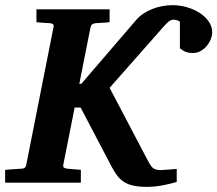

<svg xmlns="http://www.w3.org/2000/svg" viewBox="-36 -707 841 743"><path d="M785.2 -582Q785.2 -569.3 779.5 -555.2Q773.9 -541 764.2 -529.3Q754.4 -517.6 741.2 -510Q728 -502.4 712.9 -502Q700.2 -501.5 692.1 -503.4Q684.1 -505.4 678.5 -508.1Q672.9 -510.7 668.7 -514.2Q664.6 -517.6 660.2 -520V-623Q656.7 -626 649.9 -628.4Q643.1 -630.9 636.2 -630.9Q625.5 -630.9 616.5 -623.3Q607.4 -615.7 596.2 -603L388.2 -367.2L526.9 -103Q535.6 -86.4 541.3 -76.2Q546.9 -65.9 552.7 -59.8Q558.6 -53.7 565.9 -51.5Q573.2 -49.3 585 -48.8Q588.9 -48.8 598.6 -49.6Q608.4 -50.3 619.1 -51Q629.9 -51.8 638.4 -52.5Q647 -53.2 647.9 -53.2V-2.9Q620.6 5.4 590.8 10.7Q561 16.1 533.2 16.1Q502.9 16.1 481.7 11.7Q460.4 7.3 445.1 -2.2Q429.7 -11.7 418.2 -26.6Q406.7 -41.5 396 -62L275.9 -291H252.9L209 -69.8Q207.5 -60.1 212.2 -57.6Q216.8 -55.2 225.1 -54.2Q233.4 -53.7 242.2 -52.7Q249.5 -51.8 258.5 -51.3Q267.6 -50.8 276.9 -49.8V0H-16.1V-49.8Q-6.3 -50.8 4.4 -51.3Q15.1 -51.8 24.9 -52.7Q36.1 -53.7 46.9 -54.2Q54.7 -54.2 59.6 -57.6Q64.5 -61 65.9 -70.8L170.9 -601.1Q173.3 -609.9 169.4 -613Q165.5 -616.2 158.2 -617.2Q149.9 -617.7 141.1 -618.2Q133.3 -618.7 124 -619.4Q114.7 -620.1 105 -621.1V-670.9H388.2V-621.1Q377.9 -620.1 367.9 -619.4Q357.9 -618.7 350.1 -618.2Q341.3 -617.7 333 -617.2Q325.7 -616.2 321 -613Q316.4 -609.9 314 -600.1L271 -382.8H278.8L491.2 -629.9Q502.9 -643.6 518.6 -654.1Q534.2 -664.6 552.5 -671.9Q570.8 -679.2 590.8 -683.1Q610.8 -687 630.9 -687Q659.7 -687 687.5 -679Q715.3 -670.9 737.1 -656.7Q758.8 -642.6 772 -623.3Q785.2 -604 785.2 -582Z"/></svg>

Font: Charis SIL Afr
Style: Bold Italic
Weight: 700
Italic angle: -11°
Foundry: SIL International
Version: Version 5.000